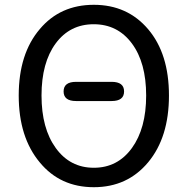

<svg xmlns="http://www.w3.org/2000/svg" viewBox="-20 -767 782 800"><path d="M146 -90Q58 -195 58 -369Q58 -543 146 -646Q231 -747 371 -747Q511 -747 597.5 -645Q684 -543 684 -369Q684 -195 597.5 -91Q511 13 371 13Q231 13 146 -90ZM212.5 -150Q272 -68 371 -68Q470 -68 529.5 -150Q589 -232 589 -369Q589 -506 529.5 -586Q470 -666 370.5 -666Q271 -666 212 -586Q153 -506 153 -369Q153 -232 212.5 -150ZM297 -346Q245 -346 245 -386Q245 -426 297 -426H445Q497 -426 497 -386Q497 -346 445 -346Z"/></svg>

Font: Resource Han Rounded JP
Style: Regular
Weight: 400
Designer: Cyano Hao (round all glyphs); Ryoko NISHIZUKA 西塚涼子 (kana, bopomofo & ideographs); Paul D. Hunt (Latin, Greek & Cyrillic)
Foundry: Cyano Hao
Version: 0.990